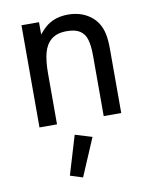

<svg xmlns="http://www.w3.org/2000/svg" viewBox="-76 -483 611 769"><g transform="rotate(-10 229.0 -98.5)"><path d="M62.5 -415.5H133.8V-365.2Q153.8 -389.6 168.9 -400.4Q203.6 -425.3 252.9 -425.3Q305.7 -425.3 342.8 -397.9Q379.9 -370.6 390.1 -320.3Q395 -297.4 395 -257.8V0H323.7V-245.6Q323.7 -286.6 316.4 -311.3Q309.1 -335.9 290 -348.4Q271 -360.8 236.8 -360.8Q196.8 -360.8 174.1 -342.3Q151.4 -323.7 142.6 -290.5Q133.8 -257.3 133.8 -207.5V0H62.5ZM265.1 74.2 199.7 227.5 148.9 211.4 196.3 53.2Z"/></g></svg>

Font: NMS Futura Pro Book
Style: Regular
Weight: 400
Designer: Blend3rman
Version: Version 0.1